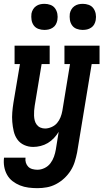

<svg xmlns="http://www.w3.org/2000/svg" viewBox="-27 -758 547 1001"><path d="M168 223Q145 223 121.5 220Q98 217 77 208.5Q56 200 38.5 186.5Q21 173 10 153.5Q-1 134 -5 111Q-9 88 -6 64H106Q104 78 108 90.5Q112 103 120.5 111.5Q129 120 142 123.5Q155 127 168 127Q187 127 205.5 118Q224 109 236 93Q248 77 254.5 58.5Q261 40 264 22L279 -71Q269 -54 254.5 -38.5Q240 -23 222.5 -12.5Q205 -2 185 3Q165 8 146 8Q121 8 99 -2Q77 -12 63.5 -31Q50 -50 44.5 -74Q39 -98 37 -122.5Q35 -147 37 -172Q39 -197 43 -222L77 -424H49V-520H232V-424H190L154 -207Q152 -194 151 -181Q150 -168 150.5 -155Q151 -142 154 -130Q157 -118 164.5 -108Q172 -98 183.5 -93Q195 -88 208 -88Q224 -88 241.5 -95.5Q259 -103 270.5 -116.5Q282 -130 288.5 -146.5Q295 -163 298 -180L338 -424H309V-520H492V-424H451L375 37Q370 62 362.5 86Q355 110 341 132Q327 154 307.5 172Q288 190 265 202Q242 214 217.5 218.5Q193 223 168 223ZM404 -602Q388 -602 373 -607.5Q358 -613 349 -625.5Q340 -638 337.5 -654Q335 -670 337 -687Q339 -698 345 -708.5Q351 -719 361 -726Q371 -733 382 -735.5Q393 -738 405 -738Q421 -738 436 -732.5Q451 -727 460 -714.5Q469 -702 472 -686Q475 -670 472 -653Q470 -642 464.5 -631.5Q459 -621 448.5 -614Q438 -607 427 -604.5Q416 -602 404 -602ZM204 -602Q188 -602 173 -607.5Q158 -613 149 -625.5Q140 -638 137.5 -654Q135 -670 137 -687Q139 -698 145 -708.5Q151 -719 161 -726Q171 -733 182 -735.5Q193 -738 205 -738Q221 -738 236 -732.5Q251 -727 260 -714.5Q269 -702 272 -686Q275 -670 272 -653Q270 -642 264.5 -631.5Q259 -621 248.5 -614Q238 -607 227 -604.5Q216 -602 204 -602Z"/></svg>

Font: Iosevka Curly Slab
Style: Bold Italic
Weight: 700
Italic angle: -9°
Monospace: yes
Designer: Belleve Invis
Foundry: Belleve Invis
Version: Version 22.1.2; ttfautohint (v1.8.4)